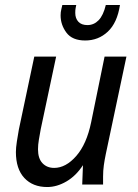

<svg xmlns="http://www.w3.org/2000/svg" viewBox="-20 -743 555 773"><path d="M44 -131Q44 -148 48 -174Q52 -200 56 -222L118 -515H206L144 -223Q140 -201 136.5 -180.5Q133 -160 133 -142Q133 -105 151 -86Q169 -67 198 -67Q245 -67 287 -115Q329 -163 347 -251L401 -515H489L406 -123Q401 -99 398 -77.5Q395 -56 395 -32V0H311L314 -78Q286 -35 247.5 -12.5Q209 10 170 10Q112 10 78 -26.5Q44 -63 44 -131ZM224 -681Q224 -695 227 -706Q230 -717 231 -723H287Q286 -717 284.5 -710.5Q283 -704 283 -691Q283 -669 295.5 -655.5Q308 -642 332 -642Q358 -642 377 -661.5Q396 -681 406 -723H463Q452 -651 414 -615.5Q376 -580 323 -580Q271 -580 247.5 -611.5Q224 -643 224 -681Z"/></svg>

Font: Radio Canada Condensed
Style: Italic
Weight: 400
Width: 3
Italic angle: -12°
Designer: Charles Daoud, Etienne Aubert Bonn, Alexandre Saumier Demers, Jacques Le Bailly
Foundry: Radio-Canada
Version: Version 2.104; ttfautohint (v1.8.4.7-5d5b);gftools[0.9.28.de